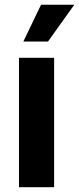

<svg xmlns="http://www.w3.org/2000/svg" viewBox="-20 -775 328 795"><path d="M58.6 0V-535.6H204.1V0ZM76.7 -603 149.9 -755.4H287.6L178.7 -603Z"/></svg>

Font: Inter 20pt
Style: Bold
Weight: 700
Version: Version 4.001;git-66647c0bb